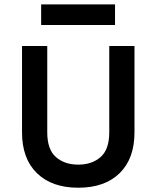

<svg xmlns="http://www.w3.org/2000/svg" viewBox="-20 -864 730 898"><path d="M83 -649H201V-245Q201 -165 241.5 -129.5Q282 -94 346 -94Q410 -94 450.5 -129.5Q491 -165 491 -245V-649H609V-245Q609 -122 539.5 -54Q470 14 346 14Q222.5 14 152.8 -54Q83 -122 83 -245ZM172.5 -843.5H518V-747H172.5Z"/></svg>

Font: Karla
Style: Bold
Weight: 700
Designer: Jonathan Pinhorn
Version: Version 2.004; ttfautohint (v1.8.4.7-5d5b);gftools[0.9.33]